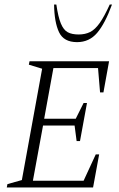

<svg xmlns="http://www.w3.org/2000/svg" viewBox="-20 -832 526 852"><path d="M10 0 13 -15 77 -33 167 -527 108 -545 111 -560H464L439 -422H424L415 -530H217L176 -305H316L351 -375H366L335 -206H320L311 -275H171L126 -30H351L405 -147H420L393 0ZM322 -645Q263 -645 242 -689Q221 -733 220 -812H230Q238 -757 250 -728Q262 -699 280.5 -689Q299 -679 329 -679Q358 -679 380 -690Q402 -701 422.5 -730Q443 -759 467 -812H477Q446 -727 411 -686Q376 -645 322 -645Z"/></svg>

Font: Spectral SC ExtraLight
Style: Italic
Weight: 275
Italic angle: -10°
Designer: Jean-Baptiste Levee
Foundry: Production Type
Version: Version 2.001